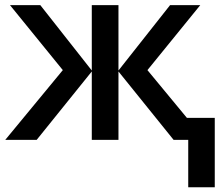

<svg xmlns="http://www.w3.org/2000/svg" viewBox="-20 -561 900 770"><path d="M783.2 -540.5 571.3 -279.8 729.5 -88.4H841.3V189.9H734.9V0H676.3L455.1 -274.4V0H348.1V-274.4L127 0H1L231.9 -279.8L20 -540.5H141.6L348.1 -278.3V-540.5H455.1V-278.3L662.1 -540.5Z"/></svg>

Font: Open Sans SemiBold
Style: Regular
Weight: 600
Designer: Monotype Design Team
Foundry: Monotype Imaging Inc.
Version: Version 3.003; ttfautohint (v1.8.4)